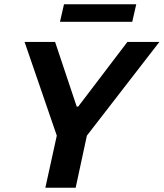

<svg xmlns="http://www.w3.org/2000/svg" viewBox="-20 -886 772 906"><path d="M194 0 248 -246 96 -688H240L342 -383H349L581 -688H732L390 -246L337 0ZM263 -783 282 -866H623L604 -783Z"/></svg>

Font: Saira Thin SemiBold
Style: Italic
Weight: 600
Italic angle: -12°
Version: Version 1.101